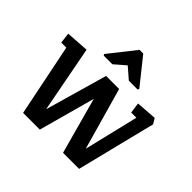

<svg xmlns="http://www.w3.org/2000/svg" viewBox="-169 -866 1042 1042"><g transform="rotate(45 352.5 -344.5)"><path d="M136.8 0 52.3 -416H13.4L6 -477.1L138 -485.8L211.2 -102.4L313.5 -460.2H413.7L514.9 -102.7L590.1 -416H550.3L541.9 -477.1L661.4 -485.8L679.6 -454.5L566.5 0H443.3L354.3 -324.9L265.2 0ZM226.6 -529 222.1 -537.2 341.7 -688.6H370.3L491 -537.6L486.4 -529H419.3L356 -583.9L292.7 -529Z"/></g></svg>

Font: Kreon Light
Style: Regular
Weight: 300
Designer: Julia Petretta
Foundry: Julia Petretta and Eli Heuer
Version: Version 2.002